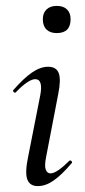

<svg xmlns="http://www.w3.org/2000/svg" viewBox="-20 -621 287 650"><path d="M108 9Q81 9 72.5 -13.5Q64 -36 75 -89L116 -297Q127 -353 99 -353Q88 -353 71 -341.5Q54 -330 34 -309Q31 -305 26.5 -309.5Q22 -314 26 -317Q61 -357 89 -376Q117 -395 143 -395Q171 -395 179 -373Q187 -351 177 -302L136 -89Q130 -59 135 -46.5Q140 -34 151 -34Q162 -34 178.5 -45.5Q195 -57 214 -76Q218 -80 222 -75.5Q226 -71 222 -68Q190 -30 162.5 -10.5Q135 9 108 9ZM172 -509Q150 -509 137.5 -521Q125 -533 125 -556Q125 -577 137.5 -589Q150 -601 172 -601Q195 -601 207 -589Q219 -577 219 -556Q219 -509 172 -509Z"/></svg>

Font: Cormorant Garamond Light Medium
Style: Italic
Weight: 500
Italic angle: -10°
Version: Version 4.001